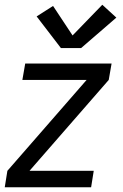

<svg xmlns="http://www.w3.org/2000/svg" viewBox="-20 -787 515 807"><path d="M0 0 11 -69 344 -451H74L86 -520H449L437 -451L104 -69H374L363 0ZM236 -585 134 -718 203 -762 285 -638 410 -767 469 -713 321 -585Z"/></svg>

Font: Iosevka QP
Style: Italic
Weight: 400
Italic angle: -9°
Designer: Belleve Invis
Foundry: Belleve Invis
Version: Version 20.0.0; ttfautohint (v1.8.4)